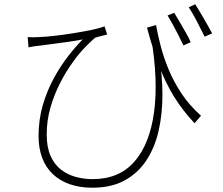

<svg xmlns="http://www.w3.org/2000/svg" viewBox="-20 -821 1040 896"><path d="M708 -704Q716 -660 730 -606Q744 -552 767.5 -495.5Q791 -439 827.5 -384Q864 -329 918 -281L888 -246Q833 -304 792.5 -369.5Q752 -435 722 -514.5Q692 -594 666 -692ZM109 -648Q130 -646 161 -648Q192 -649 236 -654Q280 -659 326 -666.5Q372 -674 410 -682Q448 -690 468 -698L480 -660Q471 -657 453 -653Q435 -649 424 -645Q407 -631 378.5 -602Q350 -573 319 -530Q288 -487 260.5 -433.5Q233 -380 215.5 -319.5Q198 -259 198 -194Q198 -134 216 -93.5Q234 -53 264.5 -29.5Q295 -6 333.5 4.5Q372 15 412 15Q536 15 607.5 -67Q679 -149 699 -298Q719 -447 685 -647L723 -556Q738 -466 738 -378Q738 -290 720.5 -212Q703 -134 664 -74Q625 -14 562.5 20.5Q500 55 411 55Q353 55 306.5 39Q260 23 227 -8Q194 -39 177 -84Q160 -129 160 -186Q160 -264 180 -331.5Q200 -399 231.5 -456.5Q263 -514 298.5 -559.5Q334 -605 366 -637Q336 -631 297 -625.5Q258 -620 223 -615.5Q188 -611 166 -608Q153 -607 140 -605Q127 -603 113 -600ZM793 -761Q804 -744 818 -719.5Q832 -695 846.5 -670Q861 -645 870 -624L836 -609Q826 -630 813 -656Q800 -682 786.5 -706.5Q773 -731 762 -749ZM891 -801Q907 -776 930 -736.5Q953 -697 970 -665L935 -650Q919 -683 898.5 -722Q878 -761 861 -787Z"/></svg>

Font: Noto Sans JP Thin ExtraLight
Style: Regular
Weight: 250
Version: Version 2.004-H2;hotconv 1.0.118;makeotfexe 2.5.65603